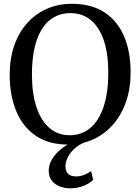

<svg xmlns="http://www.w3.org/2000/svg" viewBox="-20 -772 760 1040"><path d="M353.5 11Q246.5 12.5 175 -35.8Q103.5 -84 68 -169.8Q32.5 -255.5 32.5 -367Q32.5 -455.5 57.5 -526.5Q82.5 -597.5 128 -647.8Q173.5 -698 235 -724.8Q296.5 -751.5 369 -751.5Q474.5 -751.5 545.2 -705.5Q616 -659.5 651.8 -576Q687.5 -492.5 687.5 -380Q687.5 -292 662.5 -220.5Q637.5 -149 592.5 -97.5Q547.5 -46 486.8 -18Q426 10 353.5 11ZM358 -39.5Q421 -39.5 467.8 -77.8Q514.5 -116 540.5 -191.8Q566.5 -267.5 566.5 -379.5Q566.5 -480 542.8 -551.8Q519 -623.5 473 -662.2Q427 -701 361 -701Q298 -701 251.2 -664.5Q204.5 -628 178.8 -553.8Q153 -479.5 153 -367Q153 -267 177 -193.5Q201 -120 246.8 -79.8Q292.5 -39.5 358 -39.5ZM359 248Q329.5 248 303 237.5Q276.5 227 260.2 206Q244 185 244 153.5Q244 121 261.2 91.8Q278.5 62.5 306.8 38.8Q335 15 367 -1L397 -5L438.5 -1Q403 13.5 379.8 36.2Q356.5 59 345.5 83.5Q334.5 108 334.5 129.5Q334.5 155 348.5 169.2Q362.5 183.5 391.5 183.5Q415.5 183.5 435.8 175.2Q456 167 473.5 155L484.5 202Q468 220 434.2 234Q400.5 248 359 248Z"/></svg>

Font: Merriweather 28pt
Style: Regular
Weight: 400
Version: Version 2.100